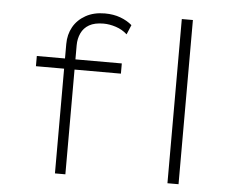

<svg xmlns="http://www.w3.org/2000/svg" viewBox="-52 -801 1040 862"><g transform="rotate(5 468.0 -370.0)"><path d="M226 0V-583Q226 -626 245 -660Q264 -694 300.5 -714.5Q337 -735 387 -735Q426 -735 457 -723.5Q488 -712 510 -693L492 -650Q470 -670 441 -679.5Q412 -689 385 -689Q345 -689 320.5 -675Q296 -661 284.5 -636Q273 -611 273 -582V0H255Q247 0 240.5 0Q234 0 226 0ZM99 -472V-518H482V-472ZM733 0V-740H783V0Z"/></g></svg>

Font: Lexend Mega ExtraLight
Style: Regular
Weight: 250
Version: Version 1.007